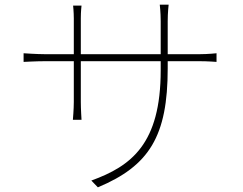

<svg xmlns="http://www.w3.org/2000/svg" viewBox="-20 -780 1040 822"><path d="M698 -548V-689C698 -727 702 -760 702 -760H664C664 -760 668 -727 668 -689V-548H326V-702C326 -731 329 -756 329 -756H293C293 -756 296 -728 296 -701V-548H173C138 -548 81 -552 81 -552V-515C81 -515 136 -518 173 -518H296V-343C296 -312 292 -267 292 -267H329C329 -267 326 -314 326 -343V-518H668V-479C668 -164 542 -69 371 -7L399 22C619 -70 698 -197 698 -487V-518H834C870 -518 907 -515 907 -515V-552C907 -552 870 -548 834 -548Z"/></svg>

Font: Noto Sans T Chinese Thin
Style: Regular
Weight: 100
Designer: Ryoko NISHIZUKA (kana & ideographs); Paul D. Hunt (Latin, Greek & Cyrillic); Wenlong ZHANG (bopomofo); Sandoll Communica
Foundry: Adobe Systems Incorporated
Version: Version 1.000;PS 1;hotconv 1.0.78;makeotf.lib2.5.61930